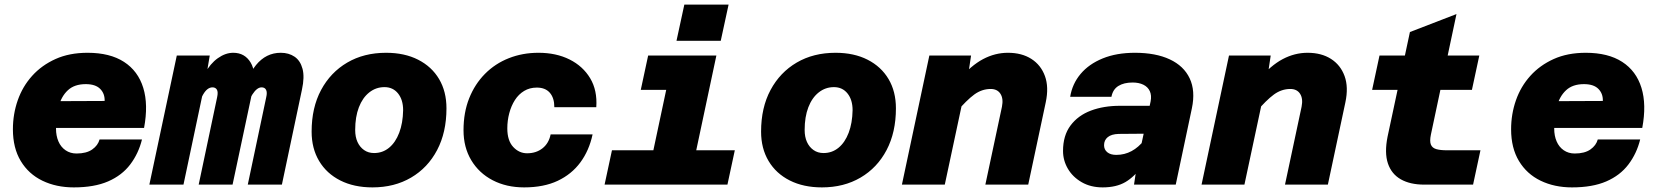

<svg xmlns="http://www.w3.org/2000/svg" viewBox="-20 -801 7190 833"><path d="M300 12Q224 12 164 -17Q104 -46 70 -102.5Q36 -159 36 -240Q36 -306 57 -366Q78 -426 119.5 -472Q161 -518 221 -545Q281 -572 360 -572Q457 -572 518 -532.5Q579 -493 601.5 -420Q624 -347 605 -246H173L199 -362L434 -363Q435 -395 414.5 -415.5Q394 -436 352 -436Q303 -436 274.5 -409.5Q246 -383 234.5 -338.5Q223 -294 223 -243Q223 -212 233.5 -187.5Q244 -163 264.5 -149Q285 -135 312 -135Q355 -135 380 -152.5Q405 -170 412 -196H596Q581 -135 545 -87.5Q509 -40 449 -14Q389 12 300 12Z M1055 0 1135 -379Q1140 -400 1134.5 -411Q1129 -422 1115 -422Q1095 -422 1075.5 -392Q1056 -362 1028 -287L1036 -375Q1047 -465 1090.5 -518.5Q1134 -572 1198 -572Q1233 -572 1258 -555Q1283 -538 1292.5 -502.5Q1302 -467 1290 -412L1203 0ZM628 0 747 -560H890L873 -459L776 0ZM842 0 922 -379Q927 -402 921 -412Q915 -422 902 -422Q879 -422 861 -390.5Q843 -359 816 -287L838 -381Q845 -439 868.5 -482Q892 -525 925 -548.5Q958 -572 992 -572Q1042 -572 1067.5 -529.5Q1093 -487 1077 -414L989 0Z M1596 12Q1516 12 1456.5 -18Q1397 -48 1364.5 -102.5Q1332 -157 1332 -230Q1332 -334 1373 -410.5Q1414 -487 1486.5 -529.5Q1559 -572 1655 -572Q1735 -572 1794 -542Q1853 -512 1885 -458Q1917 -404 1917 -331Q1917 -227 1876.5 -150Q1836 -73 1763.5 -30.5Q1691 12 1596 12ZM1603 -137Q1640 -137 1668 -160Q1696 -183 1712 -225Q1728 -267 1729 -323Q1729 -368 1707 -395.5Q1685 -423 1648 -423Q1611 -423 1582 -400Q1553 -377 1537 -335.5Q1521 -294 1521 -237Q1521 -207 1531 -185Q1541 -163 1559.5 -150Q1578 -137 1603 -137Z M2254 12Q2177 12 2117.5 -19Q2058 -50 2024.5 -106Q1991 -162 1991 -236Q1991 -313 2015.5 -374.5Q2040 -436 2084 -480.5Q2128 -525 2187.5 -548.5Q2247 -572 2316 -572Q2393 -572 2451 -543Q2509 -514 2540.5 -461.5Q2572 -409 2567 -336H2385Q2385 -376 2365.5 -398.5Q2346 -421 2309 -421Q2278 -421 2254 -406.5Q2230 -392 2214 -367Q2198 -342 2189.5 -310Q2181 -278 2181 -244Q2181 -191 2206.5 -163.5Q2232 -136 2267 -136Q2306 -136 2333.5 -157.5Q2361 -179 2369 -218H2551Q2536 -148 2498 -96.5Q2460 -45 2399.5 -16.5Q2339 12 2254 12Z M2783 0 2902 -560H3088L2969 0ZM2603 0 2635 -149H3168L3136 0ZM2760 -411 2792 -560H2995L2963 -411ZM2915 -624 2949 -781H3141L3107 -624Z M3546 12Q3466 12 3406.5 -18Q3347 -48 3314.5 -102.5Q3282 -157 3282 -230Q3282 -334 3323 -410.5Q3364 -487 3436.5 -529.5Q3509 -572 3605 -572Q3685 -572 3744 -542Q3803 -512 3835 -458Q3867 -404 3867 -331Q3867 -227 3826.5 -150Q3786 -73 3713.5 -30.5Q3641 12 3546 12ZM3553 -137Q3590 -137 3618 -160Q3646 -183 3662 -225Q3678 -267 3679 -323Q3679 -368 3657 -395.5Q3635 -423 3598 -423Q3561 -423 3532 -400Q3503 -377 3487 -335.5Q3471 -294 3471 -237Q3471 -207 3481 -185Q3491 -163 3509.5 -150Q3528 -137 3553 -137Z M4255 0 4327 -338Q4334 -373 4320.5 -394Q4307 -415 4278 -415Q4240 -415 4207 -391Q4174 -367 4127 -312L4140 -455Q4193 -517 4245 -544.5Q4297 -572 4353 -572Q4413 -572 4454.5 -545.5Q4496 -519 4513.5 -471Q4531 -423 4517 -357L4441 0ZM3893 0 4012 -560H4193L4180 -473L4079 0Z M4900 0 4913 -87 4972 -361Q4977 -387 4968.5 -405.5Q4960 -424 4940.5 -433.5Q4921 -443 4894 -443Q4856 -443 4832 -428Q4808 -413 4802 -381H4623Q4632 -437 4668 -480Q4704 -523 4764 -547.5Q4824 -572 4904 -572Q4994 -572 5055 -543.5Q5116 -515 5141.5 -461Q5167 -407 5151 -331L5081 0ZM4764 12Q4712 12 4673 -10.5Q4634 -33 4613 -69Q4592 -105 4592 -146Q4592 -213 4624.5 -256.5Q4657 -300 4712.5 -321Q4768 -342 4839 -342H4983L4956 -221L4833 -220Q4802 -219 4786 -206Q4770 -193 4770 -171Q4770 -152 4784 -140.5Q4798 -129 4823 -129Q4859 -129 4889.5 -145.5Q4920 -162 4944 -193L4938 -84Q4902 -34 4862.5 -11Q4823 12 4764 12Z M5555 0 5627 -338Q5634 -373 5620.5 -394Q5607 -415 5578 -415Q5540 -415 5507 -391Q5474 -367 5427 -312L5440 -455Q5493 -517 5545 -544.5Q5597 -572 5653 -572Q5713 -572 5754.5 -545.5Q5796 -519 5813.5 -471Q5831 -423 5817 -357L5741 0ZM5193 0 5312 -560H5493L5480 -473L5379 0Z M6159 0Q6098 0 6057.5 -23Q6017 -46 6001.5 -92Q5986 -138 6000 -208L6097 -662L6299 -740L6188 -217Q6182 -188 6188 -173.5Q6194 -159 6211.5 -154Q6229 -149 6257 -149H6403L6371 0ZM5933 -411 5965 -560H6398L6366 -411Z M6800 12Q6724 12 6664 -17Q6604 -46 6570 -102.5Q6536 -159 6536 -240Q6536 -306 6557 -366Q6578 -426 6619.5 -472Q6661 -518 6721 -545Q6781 -572 6860 -572Q6957 -572 7018 -532.5Q7079 -493 7101.5 -420Q7124 -347 7105 -246H6673L6699 -362L6934 -363Q6935 -395 6914.5 -415.5Q6894 -436 6852 -436Q6803 -436 6774.5 -409.5Q6746 -383 6734.5 -338.5Q6723 -294 6723 -243Q6723 -212 6733.5 -187.5Q6744 -163 6764.5 -149Q6785 -135 6812 -135Q6855 -135 6880 -152.5Q6905 -170 6912 -196H7096Q7081 -135 7045 -87.5Q7009 -40 6949 -14Q6889 12 6800 12Z"/></svg>

Font: Azeret Mono Thin ExtraBold
Style: Italic
Weight: 800
Italic angle: -12°
Version: Version 1.002